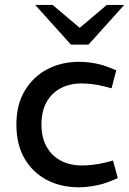

<svg xmlns="http://www.w3.org/2000/svg" viewBox="-20 -766 533 793"><path d="M304.5 7.5Q231.5 7.5 173.3 -22.9Q115.2 -53.3 81.4 -111.1Q47.7 -168.9 47.7 -251.6Q47.7 -334.5 82.8 -392.3Q117.9 -450.2 176.2 -480.4Q234.5 -510.6 305.5 -510.6Q339.7 -510.6 372.4 -504.4Q405.2 -498.2 433.3 -486.4L460.2 -475.6L440.7 -401.4L408.6 -409.6Q385.2 -415.7 361.5 -418.5Q337.7 -421.3 316.3 -421.3Q267.9 -421.3 230.6 -401.5Q193.3 -381.8 172.3 -344.2Q151.2 -306.7 151.2 -251.6Q151.2 -197.5 172.8 -159.4Q194.3 -121.4 232.1 -102Q269.9 -82.6 318.3 -82.6Q340.2 -82.6 365 -85.6Q389.9 -88.6 415.2 -94.7L446.7 -102.8L466.7 -30.5L439.6 -19Q406.4 -5.3 371.4 1.1Q336.5 7.5 304.5 7.5ZM272.7 -581.9 293 -637.4 421 -745.5H492.9L345.7 -581.9ZM272.7 -581.9 125.6 -745.5H197.5L325.5 -637.4L345.7 -581.9Z"/></svg>

Font: REM Medium
Style: Regular
Weight: 500
Designer: Octavio Pardo
Foundry: Ashler Design
Version: Version 1.005;gftools[0.9.28]